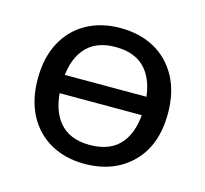

<svg xmlns="http://www.w3.org/2000/svg" viewBox="-75 -528 671 627"><g transform="rotate(15 260.5 -214.5)"><path d="M259 -444Q326 -444 375.5 -416.5Q425 -389 453 -337.5Q481 -286 481 -214Q481 -107 420 -46Q359 15 259 15Q195 15 145.5 -12.5Q96 -40 68.5 -91.5Q41 -143 41 -214Q41 -286 68.5 -337.5Q96 -389 145.5 -416.5Q195 -444 259 -444ZM260 -380Q191 -380 156 -336.5Q121 -293 121 -214Q121 -135 156 -92Q191 -49 260 -49Q331 -49 366 -92Q401 -135 401 -214Q401 -293 366 -336.5Q331 -380 260 -380ZM118 -249H425V-187H118Z"/></g></svg>

Font: Podkova
Style: Regular
Weight: 400
Designer: Ilya Yudin
Foundry: Cyreal (www.cyreal.org)
Version: Version 2.103